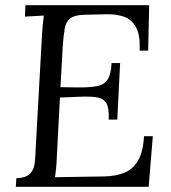

<svg xmlns="http://www.w3.org/2000/svg" viewBox="-20 -720 659 740"><path d="M555 -700 551 -525H518Q521 -584 504.5 -614.5Q488 -645 458 -655.5Q428 -666 390 -665L304 -663Q267 -662 250.5 -649Q234 -636 229.5 -610.5Q225 -585 222 -544L213 -384L285 -383Q327 -383 354 -388Q381 -393 394.5 -413Q408 -433 410 -477H443L432 -259H399Q401 -303 390 -322Q379 -341 353 -345Q327 -349 284 -347L211 -344L199 -115Q198 -88 196 -69Q194 -50 192 -37L383 -40Q427 -41 460 -54.5Q493 -68 512.5 -102Q532 -136 535 -195H569L553 0H41L43 -33Q81 -35 96 -50.5Q111 -66 114 -93.5Q117 -121 118 -156L142 -588Q143 -608 145 -626.5Q147 -645 149 -660Q131 -659 112.5 -658Q94 -657 76 -656L78 -700Z"/></svg>

Font: Lora Italic
Style: Italic
Weight: 400
Italic angle: -3°
Designer: Olga Karpushina, Alexei Vanyashin (Cyrillic)
Foundry: Cyreal
Version: Version 2.210; ttfautohint (v1.8.1.43-b0c9)